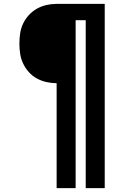

<svg xmlns="http://www.w3.org/2000/svg" viewBox="-20 -755 640 990"><path d="M272 215V-326Q245 -326 219 -332Q193 -338 170 -350.5Q147 -363 129 -383Q111 -403 99.5 -427Q88 -451 84 -477.5Q80 -504 80 -530Q80 -557 84 -583.5Q88 -610 99.5 -634Q111 -658 129 -677.5Q147 -697 170 -710Q193 -723 219 -729Q245 -735 272 -735H520V215H422V-651H370V215Z"/></svg>

Font: Iosevka Plex Etoile
Style: Bold
Weight: 700
Designer: Belleve Invis
Foundry: Belleve Invis
Version: Version 25.1.1; ttfautohint (v1.8.4)